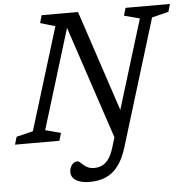

<svg xmlns="http://www.w3.org/2000/svg" viewBox="-81 -758 1040 1058"><g transform="rotate(-5 439.0 -229.0)"><path d="M586.5 -105 541 42.5 313 -642 326.5 -632 152.5 -65 238 -42.5 225.5 0H-20L-7.5 -42.5L84.5 -65L258.5 -631L176 -655.5L188.5 -698H389.5ZM578.5 68.5Q560 128.5 531.8 166.8Q503.5 205 464.2 222.8Q425 240.5 372.5 240.5Q324 240.5 297.2 223.5Q270.5 206.5 270.5 178Q270.5 156 282.5 139Q294.5 122 314.5 121.5Q321 121.5 328 128Q335 134.5 345 143.5Q355 152.5 369.2 159.2Q383.5 166 404.5 166Q427.5 166 447.2 157Q467 148 483.2 126Q499.5 104 512 64L726 -633L640 -655.5L652.5 -698H898L886 -655.5L793.5 -632.5Z"/></g></svg>

Font: Newsreader 9pt
Style: Italic
Weight: 400
Italic angle: -17°
Designer: Hugues Gentile
Foundry: Production Type
Version: Version 1.003